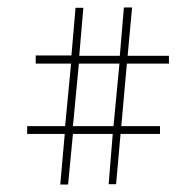

<svg xmlns="http://www.w3.org/2000/svg" viewBox="-20 -480 502 516"><path d="M283 -120H176L163 16H142L154 -120H53V-141H155L171 -309H76V-331H172L183 -459H204L193 -330H302L313 -460H335L323 -330H434V-309H321L306 -141H410V-120H304L292 15H272ZM176 -141H285L301 -309H192Z"/></svg>

Font: Genos Thin
Style: Italic
Weight: 100
Italic angle: -8°
Designer: Robert E. Leuschke
Foundry: Robert E. Leuschke
Version: Version 1.010